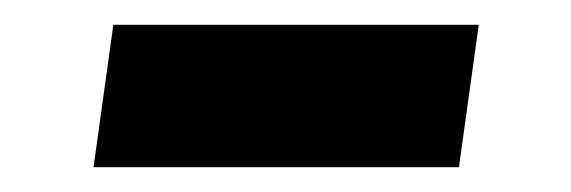

<svg xmlns="http://www.w3.org/2000/svg" viewBox="-20 -352 461 155"><path d="M55.5 -217 71.5 -332H366.5L350.5 -217Z"/></svg>

Font: Mohave SemiBold
Style: Italic
Weight: 600
Italic angle: -8°
Designer: Gumpita Rahayu
Foundry: Tokotype
Version: Version 2.003